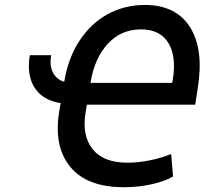

<svg xmlns="http://www.w3.org/2000/svg" viewBox="-20 -754 867 785"><path d="M101.9 -528.4H189.3Q181.8 -486.2 196 -458.1Q210.2 -430 242.5 -419.4Q258.5 -516 304.3 -586.5Q350.1 -657 419 -695.3Q487.9 -733.7 572.4 -733.7Q700.3 -733.7 757.5 -642Q814.6 -550.4 788 -390.3L778.1 -326H335.2L330.3 -296.9Q313.9 -201.3 358 -145.1Q402 -88.8 501.4 -88.8Q545.5 -88.8 592.9 -98.5Q640.3 -108.3 679.7 -124.3L687.5 -32.3Q656.6 -13.8 602.5 -1.2Q548.3 11.4 485.4 11.4Q335.9 11.4 267.4 -71.7Q198.9 -154.8 221.9 -296.9L228 -332.4Q154.8 -343.8 121.6 -395.2Q88.4 -446.7 101.9 -528.4ZM350.1 -415.1H683.9L686.8 -430.8Q701.7 -524.9 667.8 -579.4Q633.9 -633.9 556.5 -633.9Q475.5 -633.9 421.2 -575.5Q366.8 -517 350.5 -418Z"/></svg>

Font: Inter UI Medium
Style: Italic
Weight: 500
Italic angle: 9.39999°
Designer: Rasmus Andersson
Foundry: rsms
Version: 3.2;8d6f07862